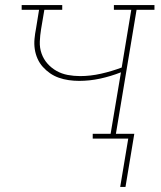

<svg xmlns="http://www.w3.org/2000/svg" viewBox="-20 -550 640 762"><path d="M457 192 489 0H348V-19H419L460 -263Q419 -247 377.5 -238Q336 -229 294 -229Q273 -229 252.5 -232Q232 -235 213.5 -241.5Q195 -248 179 -259Q163 -270 150 -284.5Q137 -299 129 -317Q121 -335 118 -355Q115 -375 117 -396Q119 -417 123 -437L135 -511H66V-530H227V-511H156L143 -434Q139 -410 138 -385Q137 -360 145 -337.5Q153 -315 168.5 -297.5Q184 -280 204.5 -268.5Q225 -257 249 -252.5Q273 -248 298 -248Q339 -248 381 -257.5Q423 -267 463 -282L501 -511H432V-530H593V-511H522L440 -19H513L478 192Z"/></svg>

Font: Iosevka Slab ThExObl
Style: Regular
Weight: 100
Width: 7
Italic angle: -9°
Monospace: yes
Designer: Belleve Invis
Foundry: Belleve Invis
Version: Version 11.1.1; ttfautohint (v1.8.3)